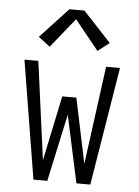

<svg xmlns="http://www.w3.org/2000/svg" viewBox="-54 -799 607 841"><g transform="rotate(5 250.0 -378.5)"><path d="M125 0 40 -520H101L159 -88L219 -374H281L341 -88L399 -520H460L375 0H314L250 -296L186 0ZM145 -586 94 -625 217 -757H283L406 -625L355 -586L250 -716Z"/></g></svg>

Font: Iosevka SS04 Light
Style: Regular
Weight: 300
Monospace: yes
Designer: Belleve Invis
Foundry: Belleve Invis
Version: Version 19.0.0; ttfautohint (v1.8.4)